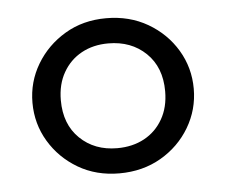

<svg xmlns="http://www.w3.org/2000/svg" viewBox="-36 -729 491 418"><g transform="rotate(-5 210.0 -520.5)"><path d="M209.5 -351Q159 -351 119.5 -374.2Q80 -397.5 57 -436Q34 -474.5 34 -520.5Q34 -566 57 -604.5Q80 -643 119.5 -666.5Q159 -690 209.5 -690Q260.5 -690 300.5 -666.8Q340.5 -643.5 363.5 -605Q386.5 -566.5 386.5 -520.5Q386.5 -475 363.5 -436.2Q340.5 -397.5 300.5 -374.2Q260.5 -351 209.5 -351ZM209.5 -406Q243 -406 268.8 -420Q294.5 -434 309.2 -459.8Q324 -485.5 324 -520.5Q324 -573 291.8 -604Q259.5 -635 209.5 -635Q176.5 -635 151 -621Q125.5 -607 110.8 -581.2Q96 -555.5 96 -520.5Q96 -468 128 -437Q160 -406 209.5 -406Z"/></g></svg>

Font: Geologica Cursive ExtraLight
Style: Regular
Weight: 250
Designer: Sindre Bremnes, Frode Helland
Foundry: Monokrom Skriftforlag AS
Version: Version 1.010;gftools[0.9.28]